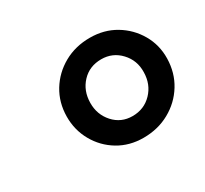

<svg xmlns="http://www.w3.org/2000/svg" viewBox="-81 -912 595 557"><g transform="rotate(-30 217.0 -633.0)"><path d="M259.5 -469Q213 -469 176 -491.2Q139 -513.5 117.8 -551.2Q96.5 -589 97 -634Q97.5 -680.5 120.2 -717.8Q143 -755 181.8 -776.8Q220.5 -798.5 269 -798.5Q316.5 -798.5 353.8 -776.2Q391 -754 412.8 -716.5Q434.5 -679 433.5 -634Q432.5 -587 409.5 -549.8Q386.5 -512.5 347.5 -490.8Q308.5 -469 259.5 -469ZM263.5 -539.5Q302.5 -539.5 328.5 -566.5Q354.5 -593.5 355 -634Q356 -673 330.2 -700.5Q304.5 -728 266.5 -728Q227 -728 201.8 -701.2Q176.5 -674.5 176 -634Q175.5 -595 200.5 -567.2Q225.5 -539.5 263.5 -539.5Z"/></g></svg>

Font: Merriweather 24pt ExtraBold
Style: Italic
Weight: 800
Italic angle: -7.8°
Version: Version 2.101